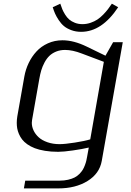

<svg xmlns="http://www.w3.org/2000/svg" viewBox="-20 -812 707 1040"><path d="M468.8 -57.1 542.5 -477.1 423.3 -522Q373 -541.5 332.5 -541.5Q305.7 -541.5 283.7 -532.5Q261.7 -523.4 247.1 -509Q232.4 -494.6 221.2 -473.6Q210 -452.6 203.6 -431.4Q197.3 -410.2 192.9 -384.3L153.8 -162.6Q152.3 -154.8 152.3 -147Q152.3 -125.5 161.9 -105.2Q171.4 -85 189.5 -68.4Q207.5 -51.8 237.1 -41.5Q266.6 -31.2 302.2 -31.2Q331.5 -31.2 385 -39.6Q438.5 -47.9 468.8 -57.1ZM645 -583.5 531.2 59.6Q519 128.4 454.1 168.5Q389.2 208.5 295.9 208.5H109.4L116.7 166.5H303.2Q328.1 166.5 348.9 161.6Q369.6 156.7 384 149.4Q398.4 142.1 409.9 130.4Q421.4 118.7 428 107.9Q434.6 97.2 439.9 82.8Q445.3 68.4 447.5 58.6Q449.7 48.8 452.1 35.6L460.9 -12.7Q425.8 -4.4 375 2.9Q324.2 10.3 294.9 10.3Q255.9 10.3 223.4 4.9Q190.9 -0.5 168.2 -9.3Q145.5 -18.1 127.9 -30.5Q110.4 -43 99.9 -56.6Q89.4 -70.3 82.5 -86.4Q75.7 -102.5 73.2 -116.9Q70.8 -131.3 70.8 -146.5Q70.8 -163.6 73.7 -181.2L111.8 -397Q118.7 -436 135.5 -470.9Q152.3 -505.9 177.7 -533.4Q203.1 -561 239.5 -577.4Q275.9 -593.8 318.4 -593.8Q379.4 -593.8 449.7 -559.6L551.3 -510.3L592.8 -583.5ZM419.4 -639.6Q390.6 -639.6 366.2 -648.7Q341.8 -657.7 326.2 -670.9Q310.5 -684.1 297.9 -703.4Q285.2 -722.7 278.3 -738.3Q271.5 -753.9 265.6 -772.9L306.6 -792Q312 -775.4 317.4 -762.2Q322.8 -749 332.8 -732.9Q342.8 -716.8 355 -706.3Q367.2 -695.8 385.7 -688.5Q404.3 -681.2 426.8 -681.2Q449.2 -681.2 470.5 -688.5Q491.7 -695.8 507.6 -706.3Q523.4 -716.8 539.1 -732.9Q554.7 -749 564.7 -762.2Q574.7 -775.4 585.9 -792L620.1 -772.9Q531.7 -639.6 419.4 -639.6Z"/></svg>

Font: Resagnicto
Style: Italic
Weight: 500
Italic angle: -10°
Version: Version 0.999